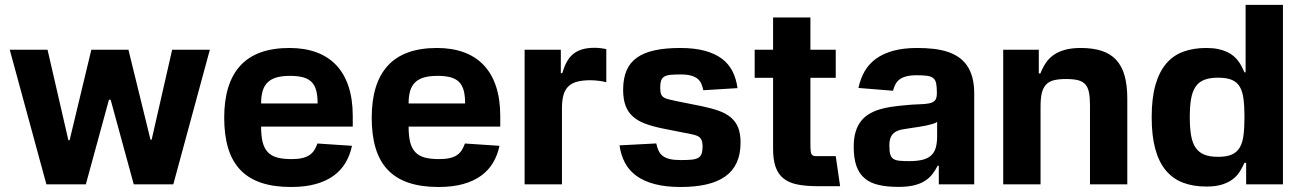

<svg xmlns="http://www.w3.org/2000/svg" viewBox="-20 -747 5282 778"><path d="M19.5 -545.5H172.6L257.1 -179H262.1L350.1 -545.5H500.4L589.8 -181.1H594.5L677.6 -545.5H830.3L682.2 0H522L428.3 -343H421.5L327.8 0H168Z M888.5 -270.2Q888.5 -409.8 954 -481.2Q1019.5 -552.6 1153.1 -552.6Q1213.8 -552.6 1261.4 -535.3Q1308.9 -518.1 1342 -483.5Q1375 -448.9 1392.2 -397Q1409.4 -345.2 1409.4 -275.6V-234H1038V-233.7Q1038 -196.4 1044.2 -171.3Q1050.4 -146.3 1064.8 -130.9Q1079.2 -115.4 1102.8 -108.8Q1126.4 -102.3 1161.6 -102.3Q1187.1 -102.3 1204.5 -106.4Q1221.9 -110.4 1233.8 -118.4Q1245.7 -126.4 1253.2 -138.1Q1260.7 -149.9 1266.3 -165.5L1406.2 -156.2Q1398.4 -118.3 1380.1 -87.5Q1361.9 -56.8 1331.9 -35Q1301.8 -13.1 1259.1 -1.2Q1216.3 10.7 1159.1 10.7Q1089.5 10.7 1038.5 -6.4Q987.6 -23.4 954.2 -58.2Q920.8 -93 904.7 -146Q888.5 -198.9 888.5 -270.2ZM1038 -327.8H1267Q1267 -358.7 1261.4 -380.1Q1255.7 -401.6 1242.5 -414.8Q1229.4 -427.9 1208.1 -433.8Q1186.8 -439.6 1155.5 -439.6Q1123.6 -439.6 1101.4 -433.4Q1079.2 -427.2 1065 -413.7Q1050.8 -400.2 1044.4 -378.9Q1038 -357.6 1038 -327.8Z M1486.2 -270.2Q1486.2 -409.8 1551.7 -481.2Q1617.2 -552.6 1750.7 -552.6Q1811.4 -552.6 1859 -535.3Q1906.6 -518.1 1939.6 -483.5Q1972.7 -448.9 1989.9 -397Q2007.1 -345.2 2007.1 -275.6V-234H1635.7V-233.7Q1635.7 -196.4 1641.9 -171.3Q1648.1 -146.3 1662.5 -130.9Q1676.8 -115.4 1700.5 -108.8Q1724.1 -102.3 1759.2 -102.3Q1784.8 -102.3 1802.2 -106.4Q1819.6 -110.4 1831.5 -118.4Q1843.4 -126.4 1850.9 -138.1Q1858.3 -149.9 1864 -165.5L2003.9 -156.2Q1996.1 -118.3 1977.8 -87.5Q1959.5 -56.8 1929.5 -35Q1899.5 -13.1 1856.7 -1.2Q1813.9 10.7 1756.7 10.7Q1687.1 10.7 1636.2 -6.4Q1585.2 -23.4 1551.8 -58.2Q1518.5 -93 1502.3 -146Q1486.2 -198.9 1486.2 -270.2ZM1635.7 -327.8H1864.7Q1864.7 -358.7 1859 -380.1Q1853.3 -401.6 1840.2 -414.8Q1827.1 -427.9 1805.8 -433.8Q1784.4 -439.6 1753.2 -439.6Q1721.2 -439.6 1699 -433.4Q1676.8 -427.2 1662.6 -413.7Q1648.4 -400.2 1642 -378.9Q1635.7 -357.6 1635.7 -327.8Z M2105.8 0V-545.5H2252.5V-450.3H2258.2Q2265.6 -475.5 2275.9 -494.9Q2286.2 -514.2 2301.5 -527.2Q2316.8 -540.1 2338.2 -546.7Q2359.7 -553.3 2389.2 -553.3Q2400.6 -553.3 2413.5 -551.8Q2426.5 -550.4 2436.8 -547.9V-413.7Q2431.5 -415.5 2423.8 -416.9Q2416.2 -418.3 2407.5 -419.4Q2398.8 -420.5 2389.7 -421.2Q2380.7 -421.9 2372.9 -421.9Q2341.3 -421.9 2319.2 -416.2Q2297.2 -410.5 2283.4 -397.2Q2269.5 -383.9 2263.3 -362.2Q2257.1 -340.6 2257.1 -308.6V0Z M2639.2 -165.8Q2642.8 -149.1 2648.6 -136.5Q2654.5 -123.9 2665.3 -115.4Q2676.1 -106.9 2693.7 -102.6Q2711.3 -98.4 2738.3 -98.4Q2764.9 -98.4 2782 -100Q2799 -101.6 2808.9 -107.2Q2818.9 -112.9 2822.8 -123.9Q2826.7 -134.9 2827.1 -153.8Q2826.7 -170.8 2822.4 -180Q2818.2 -189.3 2809.7 -194.2Q2801.1 -199.2 2788 -201.9Q2774.9 -204.5 2757.1 -208.1L2662.6 -226.9Q2622.9 -235.1 2593 -246.4Q2563.2 -257.8 2543.7 -275.6Q2524.1 -293.3 2514.6 -319.4Q2505 -345.5 2505 -382.8Q2505 -429 2518.8 -461.3Q2532.7 -493.6 2561.4 -513.8Q2590.2 -534.1 2633.7 -543.3Q2677.2 -552.6 2736.2 -552.6Q2794.4 -552.6 2836.1 -541.2Q2877.8 -529.8 2905.5 -508.9Q2933.2 -487.9 2948.3 -457.7Q2963.4 -427.6 2968.4 -389.9L2829.9 -381.4Q2827.1 -394.5 2822.4 -406.2Q2817.8 -418 2807.9 -426.7Q2797.9 -435.4 2781.4 -440.3Q2764.9 -445.3 2738.6 -445.3Q2714.5 -445.3 2698.3 -443.9Q2682.2 -442.5 2672.6 -437.1Q2663 -431.8 2659.1 -421Q2655.2 -410.2 2655.2 -391.3Q2655.2 -375 2658.7 -365.8Q2662.3 -356.5 2670.6 -351.6Q2679 -346.6 2692.1 -343.8Q2705.3 -340.9 2724.4 -336.6L2823.2 -316.8Q2862.9 -308.6 2892.4 -298.1Q2921.9 -287.6 2941.6 -271Q2961.3 -254.3 2971.1 -229.8Q2980.8 -205.3 2980.8 -169Q2980.8 -122.2 2965.2 -88.1Q2949.6 -54 2918.9 -32.1Q2888.1 -10.3 2842.9 0.2Q2797.6 10.7 2737.9 10.7Q2677.2 10.7 2632.8 -1.1Q2588.4 -12.8 2558.6 -34.6Q2528.8 -56.5 2512.3 -87.7Q2495.7 -119 2490.4 -158Z M3112.6 -545.5V-676.1H3263.8V-545.5H3366.5V-431.8H3263.8V-167.6Q3263.8 -145.2 3265.1 -134.1Q3266.3 -122.9 3271.5 -118.6Q3276.6 -114.3 3286.8 -114.3Q3296.9 -114.3 3315 -114.3H3366.5L3384.2 7.5H3294.4Q3246.4 7.5 3212 0.7Q3177.6 -6 3155.4 -23.4Q3133.2 -40.8 3122.7 -70.8Q3112.2 -100.9 3112.6 -147.7V-431.8H3038V-545.5Z M3439.3 -152.3Q3439.3 -187.1 3446.9 -212.5Q3454.5 -237.9 3468.4 -255.7Q3482.2 -273.4 3501.2 -284.8Q3520.2 -296.2 3543 -303.3Q3565.7 -310.4 3591.4 -314.1Q3617.2 -317.8 3644.2 -320.3Q3679.7 -323.9 3704.7 -324.4Q3729.8 -324.9 3745.7 -328.3Q3761.7 -331.7 3769 -340.6Q3776.3 -349.4 3776.3 -369.3V-371.4Q3776.3 -394.9 3773.4 -408.9Q3770.6 -422.9 3761.9 -430.2Q3753.2 -437.5 3737.2 -439.8Q3721.2 -442.1 3695.3 -442.1Q3668.3 -442.1 3651.3 -437.3Q3634.2 -432.5 3623.8 -424.2Q3613.3 -415.8 3607.8 -404.3Q3602.3 -392.8 3598.4 -379.3L3458.5 -390.6Q3466.3 -427.9 3483.5 -457.9Q3500.7 -487.9 3529.5 -508.9Q3558.2 -529.8 3599.3 -541.2Q3640.3 -552.6 3696 -552.6Q3730.8 -552.6 3761.5 -549.2Q3792.3 -545.8 3818 -537.6Q3843.7 -529.5 3864 -515.6Q3884.2 -501.8 3898.4 -481.4Q3912.6 -460.9 3920.1 -432.9Q3927.6 -404.8 3927.6 -367.9V0H3784.1V-75.6H3779.8Q3769.9 -56.5 3757.5 -40.7Q3745 -24.9 3726.9 -13.5Q3708.8 -2.1 3683.1 4.1Q3657.3 10.3 3620.4 10.3Q3574.6 10.3 3540.7 2.5Q3506.7 -5.3 3484.2 -24Q3461.6 -42.6 3450.5 -73.9Q3439.3 -105.1 3439.3 -152.3ZM3663.7 -94.1Q3695.3 -94.1 3717 -99.3Q3738.6 -104.4 3752.1 -116.3Q3765.6 -128.2 3771.5 -147.5Q3777.3 -166.9 3777.3 -195V-252.8Q3770.6 -248.2 3758 -244.5Q3745.4 -240.8 3730.5 -237.7Q3715.6 -234.7 3700.1 -232.4Q3684.7 -230.1 3672.2 -228.3Q3652.3 -225.5 3636 -222.5Q3619.7 -219.5 3608.1 -212.5Q3596.6 -205.6 3590.2 -192.8Q3583.8 -180 3583.8 -157.3Q3583.8 -134.9 3587.2 -122.3Q3590.6 -109.7 3599.6 -103.5Q3608.7 -97.3 3624.1 -95.7Q3639.6 -94.1 3663.7 -94.1Z M4189.3 -545.5V-449.2H4195.7Q4204.9 -473 4217.9 -492.2Q4230.8 -511.4 4250 -524.7Q4269.2 -538 4296 -545.3Q4322.8 -552.6 4359.7 -552.6Q4409.1 -552.6 4444.6 -540.8Q4480.1 -529.1 4503 -504.3Q4525.9 -479.4 4536.9 -440.5Q4547.9 -401.6 4547.9 -347.3V0H4396.7V-320.3Q4396.7 -351.9 4392.6 -372.5Q4388.5 -393.1 4377.7 -405.2Q4366.8 -417.3 4348 -422.1Q4329.2 -426.8 4299.7 -426.8Q4270.2 -426.8 4250.4 -421.9Q4230.5 -416.9 4218.6 -404.1Q4206.7 -391.3 4201.5 -369.9Q4196.4 -348.4 4196.4 -315.3V0H4045.1V-545.5Z M4867.5 -552.6Q4894.9 -552.6 4915.5 -548.3Q4936.1 -544 4951.7 -536.8Q4967.3 -529.5 4978.5 -519.9Q4989.7 -510.3 4997.9 -499.3Q5006 -488.3 5011.9 -476.6Q5017.8 -464.8 5022.7 -453.8H5027.3V-727.3H5178.6V0H5029.5V-87.4H5022.7Q5014.9 -70.3 5004.6 -53.1Q4994.3 -35.9 4977.1 -22.2Q4959.9 -8.5 4933.8 0.2Q4907.7 8.9 4867.9 8.9Q4814.6 8.9 4773.4 -6.9Q4732.2 -22.7 4704 -56.5Q4675.8 -90.2 4661.2 -143.6Q4646.7 -197.1 4646.7 -272Q4646.7 -349.1 4661.9 -402.5Q4677.2 -456 4705.6 -489.3Q4734 -522.7 4775 -537.6Q4816.1 -552.6 4867.5 -552.6ZM4801.1 -272.7Q4801.1 -230.5 4806.1 -199.9Q4811.1 -169.4 4824 -149.7Q4837 -130 4859.2 -120.7Q4881.4 -111.5 4915.8 -111.5Q4949.9 -111.5 4970.9 -120.6Q4991.8 -129.6 5003.4 -149Q5014.9 -168.3 5018.8 -199Q5022.7 -229.8 5022.7 -272.7Q5022.7 -316.1 5018.8 -346.2Q5014.9 -376.4 5003.6 -395.6Q4992.2 -414.8 4971.1 -423.5Q4949.9 -432.2 4915.8 -432.2Q4881 -432.2 4858.8 -423.1Q4836.6 -414.1 4823.9 -394.5Q4811.1 -375 4806.1 -345Q4801.1 -315 4801.1 -272.7Z"/></svg>

Font: Cannonade
Style: Bold
Weight: 700
Designer: Rasmus Andersson
Foundry: rsms
Version: Version 3.012;git-f93a4a705